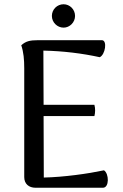

<svg xmlns="http://www.w3.org/2000/svg" viewBox="-20 -883 580 903"><path d="M279 -753C308 -753 333 -778 333 -808C333 -839 308 -863 279 -863C249 -863 224 -839 224 -808C224 -778 249 -753 279 -753ZM469 -82C394 -66 280 -50 186 -48L185 -337H424C428 -353 429 -372 424 -390H185L184 -645C278 -643 366 -632 449 -614C475 -625 486 -694 459 -694H159C120 -694 101 -689 80 -670C91 -638 94 -602 94 -562V-50C94 -18 116 0 147 0H464C495 0 493 -67 469 -82Z"/></svg>

Font: Arima Koshi Medium
Style: Regular
Weight: 500
Designer: Joana Correia and Natanael Gama
Foundry: NDISCOVER
Version: Version 1.019;PS 001.019;hotconv 1.0.88;makeotf.lib2.5.64775